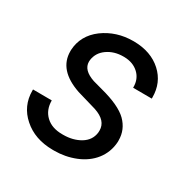

<svg xmlns="http://www.w3.org/2000/svg" viewBox="-130 -655 766 782"><g transform="rotate(30 252.5 -264.0)"><path d="M342.3 -143.1C338.9 -118.2 326.2 -99.1 303.2 -85C280.3 -71.3 253.4 -64.5 223.1 -64.5C221.7 -64.5 220.2 -64.5 218.8 -64.5C186 -64.5 160.2 -73.2 141.1 -91.3C122.1 -109.4 112.8 -132.8 112.8 -162.6L24.4 -163.1C24.4 -161.1 24.4 -159.7 24.4 -157.7C24.4 -109.9 42.5 -69.8 78.1 -38.6C113.8 -6.8 159.7 9.3 215.8 9.8C218.3 9.8 221.2 9.8 223.6 9.8C257.3 9.8 290 3.9 321.8 -8.8C384.3 -33.7 426.3 -84 430.2 -149.9C430.2 -152.3 430.2 -155.3 430.2 -157.7C430.2 -191.4 418 -220.2 393.6 -244.6C369.1 -268.6 326.7 -288.6 266.1 -304.2L221.7 -316.4C184.1 -329.1 165 -348.6 165 -375C165 -377.9 165 -380.4 165.5 -383.3C168.9 -407.2 180.7 -426.3 201.2 -440.9C222.7 -456.1 247.6 -463.4 276.9 -463.4C277.8 -463.4 278.8 -463.4 280.3 -463.4C309.1 -462.9 331.5 -454.1 348.6 -438C365.7 -421.9 374 -400.9 374 -376C374 -375 374 -374 374 -373L461.9 -372.6C461.9 -374.5 461.9 -376 461.9 -377.9C461.9 -424.3 445.8 -462.4 413.1 -492.2C380.4 -522 336.9 -537.6 283.7 -538.1C282.7 -538.1 281.2 -538.1 280.3 -538.1C227.5 -538.1 181.2 -523.4 141.1 -494.1C101.6 -464.4 80.6 -426.3 78.1 -379.9C78.1 -377.9 78.1 -376 78.1 -374C78.1 -314.9 115.2 -272.9 190.4 -247.1L282.2 -220.2C322.8 -206.5 342.8 -184.6 342.8 -153.3C342.8 -149.9 342.8 -146.5 342.3 -143.1Z"/></g></svg>

Font: Roboto
Style: Italic
Weight: 400
Italic angle: -12°
Designer: Google
Version: Version 2.137; 2017